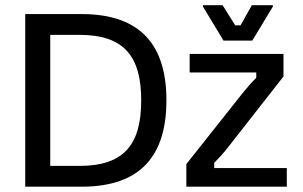

<svg xmlns="http://www.w3.org/2000/svg" viewBox="-20 -703 1140 723"><path d="M930 -550 1007.5 -678.3V-683.3H928.3L885.8 -607.5H865.8L818.3 -683.3H744.2V-678.3L821.7 -550ZM287.5 0C511.7 0 606.7 -119.2 606.7 -325C606.7 -530.8 511.7 -650 287.5 -650H75V0ZM169.2 -571.7H279.2C447.5 -571.7 511.7 -490.8 511.7 -325C511.7 -159.2 447.5 -78.3 279.2 -78.3H169.2ZM1060 0V-70H786.7V-90C807.5 -110.8 824.2 -129.2 840 -150L1047.5 -415V-500H694.2V-430H945V-410C929.2 -395 908.3 -370.8 891.7 -350L681.7 -85V0Z"/></svg>

Font: Familjen Grotesk
Style: Regular
Weight: 400
Designer: Anders Wikstroem, Jonas Baeckman, Matilda Gysing, Kristian Moeller
Foundry: Familjen STHLM AB
Version: Version 2.000